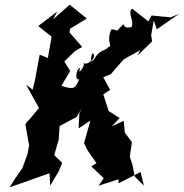

<svg xmlns="http://www.w3.org/2000/svg" viewBox="-20 -768 783 818"><path d="M318 -285 315 -221 365 -254 338 -158 354 -126 391 -73 369 -59 422 -9 400 23 485 -4V13L579 -35L593 23L554 -16L545 -63L533 -101L542 -162L512 -203L507 -253L456 -230L490 -265L443 -295L420 -366L449 -385L420 -439L452 -452L507 -515L577 -554L566 -531L628 -592L624 -619L635 -681L648 -643L743 -709L707 -694L626 -702L612 -677L543 -731C522 -714 552 -682 541 -653C483 -639 533 -695 478 -636C496 -610 496 -642 454 -643C431 -588 463 -570 441 -567C425 -548 403 -557 382 -517C376 -509 359 -494 373 -541C401 -530 349 -480 331 -503C355 -499 304 -436 322 -479C304 -477 297 -420 318 -431C302 -401 306 -379 238 -404L241 -401L279 -466L254 -506L299 -550L330 -568L276 -630L279 -646L350 -689L277 -748L206 -685L224 -719L143 -657C161 -642 181 -627 200 -612L184 -521L149 -535L129 -427L119 -386L91 -407L146 -308C128 -287 112 -265 93 -246L88 -238L104 -148L97 -111L75 -51L43 -5L21 30C79 10 137 -11 191 -30L194 23L230 -38L245 -74L211 -107L230 -173L234 -231L307 -270L330 -310Z"/></svg>

Font: Asimov Aggro
Style: CondIt
Weight: 500
Designer: Google
Version: Version 2.000980; 2014